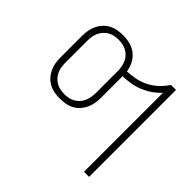

<svg xmlns="http://www.w3.org/2000/svg" viewBox="-174 -730 1148 1148"><g transform="rotate(45 400.0 -156.5)"><path d="M670 215V-453Q647 -428 619.5 -409Q592 -390 560.5 -377Q529 -364 496 -358.5Q463 -353 429 -352V-168Q429 -145 425 -122Q421 -99 411 -78Q401 -57 385 -39.5Q369 -22 348.5 -11Q328 0 304.5 4Q281 8 258 8Q235 8 212 4Q189 0 168 -11Q147 -22 131 -39.5Q115 -57 105 -78Q95 -99 91 -122Q87 -145 87 -168V-352Q87 -375 91 -398Q95 -421 105 -442Q115 -463 131 -480.5Q147 -498 168 -509Q189 -520 212 -524Q235 -528 258 -528Q288 -528 318 -520.5Q348 -513 371.5 -494Q395 -475 409 -447.5Q423 -420 427 -391Q463 -392 498.5 -399.5Q534 -407 566 -423.5Q598 -440 624.5 -465Q651 -490 670 -520H713V215ZM258 -30Q276 -30 293.5 -33.5Q311 -37 327 -46Q343 -55 355 -68.5Q367 -82 374 -98.5Q381 -115 384 -132.5Q387 -150 387 -168V-352Q387 -370 384 -387.5Q381 -405 374 -421.5Q367 -438 355 -451.5Q343 -465 327 -474Q311 -483 293.5 -486.5Q276 -490 258 -490Q240 -490 222.5 -486.5Q205 -483 189.5 -474Q174 -465 162 -451.5Q150 -438 142.5 -421.5Q135 -405 132.5 -387.5Q130 -370 130 -352V-168Q130 -150 132.5 -132.5Q135 -115 142.5 -98.5Q150 -82 162 -68.5Q174 -55 189.5 -46Q205 -37 222.5 -33.5Q240 -30 258 -30Z"/></g></svg>

Font: Iosevka Aile Extralight
Style: Regular
Weight: 200
Designer: Belleve Invis
Foundry: Belleve Invis
Version: Version 31.1.0; ttfautohint (v1.8.4)